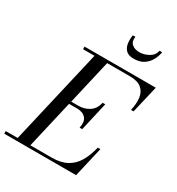

<svg xmlns="http://www.w3.org/2000/svg" viewBox="-268 -1108 1148 1246"><g transform="rotate(30 306.0 -485.0)"><path d="M378 -970Q371.5 -933.5 392.5 -914.8Q413.5 -896 448.5 -896Q484 -896 517.8 -914.8Q551.5 -933.5 559 -970H578.5Q573.5 -939.5 557.8 -909.8Q542 -880 512.8 -860.5Q483.5 -841 438.5 -841Q398.5 -841 379.8 -860.5Q361 -880 357.2 -909.8Q353.5 -939.5 358.5 -970ZM283 -378H222.5L139.5 -19.5H300Q368.5 -19.5 413 -44.5Q457.5 -69.5 484.2 -115.5Q511 -161.5 526 -225H545.5L493.5 0H-45V-19.5H44.5L209.5 -730.5H124V-750H657.5L609.5 -545H590Q602.5 -598.5 596.8 -640.5Q591 -682.5 561.8 -706.5Q532.5 -730.5 474 -730.5H304.5L227.5 -397.5H283Q325.5 -397.5 361 -420.2Q396.5 -443 408 -493H427.5L378.5 -278.5H359Q370 -328.5 347.8 -353.2Q325.5 -378 283 -378Z"/></g></svg>

Font: Bodoni* 11pt
Style: Italic
Weight: 400
Italic angle: -13°
Version: Version 2.3